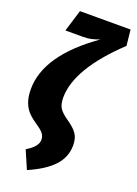

<svg xmlns="http://www.w3.org/2000/svg" viewBox="-179 -815 792 1112"><g transform="rotate(20 216.5 -259.0)"><path d="M90 115Q157 76 157 33Q157 12 145 -4Q133 -20 109 -36Q70 -62 47.5 -84.5Q25 -107 12 -140.5Q-1 -174 -1 -223Q-1 -433 279 -630Q251 -620 229.5 -615Q208 -610 176 -610H71L112 -744H424L434 -647Q192 -419 192 -241Q192 -199 207 -176Q222 -153 263 -125Q304 -97 322.5 -70Q341 -43 341 0Q341 73 290.5 127.5Q240 182 138 226Z"/></g></svg>

Font: Fira Sans Extra Condensed Black
Style: Italic
Weight: 900
Width: 3
Italic angle: -8°
Designer: Carrois Corporate & Edenspiekermann AG
Foundry: Carrois Corporate GbR & Edenspiekermann AG
Version: Version 4.203